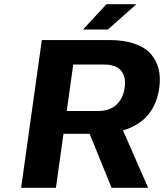

<svg xmlns="http://www.w3.org/2000/svg" viewBox="-20 -890 778 910"><path d="M404.8 -255.9H280.8L245.1 0H80.1L178.2 -700.2H498.5Q567.9 -700.2 618.2 -682.6Q668.5 -665 695.3 -633.8Q722.2 -602.5 731.9 -562.5Q741.7 -522.5 734.9 -474.1Q712.9 -315.9 563 -272L682.1 0H508.8ZM296.4 -363.8H443.4Q499 -363.8 531.2 -393.1Q563.5 -422.4 570.8 -474.1Q578.1 -525.9 554 -554.9Q529.8 -584 474.1 -584H327.1ZM373.5 -750 484.4 -870.1H626.5L491.2 -750Z"/></svg>

Font: Fivo Sans
Style: Italic
Weight: 700
Designer: Alexander Slobzheninov
Foundry: Alexander Slobzheninov
Version: 1.0